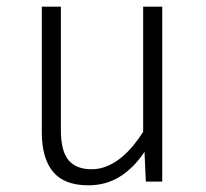

<svg xmlns="http://www.w3.org/2000/svg" viewBox="-20 -543 615 574"><path d="M412 -89Q380 -41 338.5 -15Q297 11 244 11Q172 11 138.5 -29.5Q105 -70 105 -147V-523H162V-154Q162 -91 185 -64Q208 -37 254 -37Q278 -37 300.5 -46.5Q323 -56 342.5 -72Q362 -88 378.5 -108Q395 -128 408 -149V-523H465V0H416Z"/></svg>

Font: Jldddboxgfspflltxgxzjzlszac
Style: Regular
Weight: 300
Designer: Carrois Corporate & Edenspiekermann
Foundry: Carrois Corporate GbR & Edenspiekermann AG
Version: Version 2.001